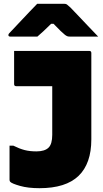

<svg xmlns="http://www.w3.org/2000/svg" viewBox="-20 -967 540 1007"><path d="M171 -173Q215 -173 235 -193Q254 -212 254 -260V-515H65Q54 -515 54 -526V-700H448Q459 -700 459 -689V-236Q459 -109 392 -44.5Q325 20 187 20Q127 20 85 8Q43 -4 34 -13Q30 -17 30 -24V-203H50Q82 -187 109 -180Q136 -173 171 -173ZM175 -947H318Q326 -947 331 -943.5Q336 -940 349 -928Q359 -918 384 -891.5Q409 -865 439.5 -833Q470 -801 495 -775H349Q338 -775 333 -777Q328 -779 321 -784Q312 -791 298 -804.5Q284 -818 261 -842H248Q225 -819 208 -803.5Q191 -788 176 -775H35Q24 -775 24 -783Q24 -787 27 -791Q30 -795 43 -808Q59 -825 84 -851.5Q109 -878 134.5 -905Q160 -932 175 -947Z"/></svg>

Font: Recursive Sn Lnr St Blk
Style: Regular
Weight: 900
Version: Version 1.079;hotconv 1.0.112;makeotfexe 2.5.65598; ttfautoh